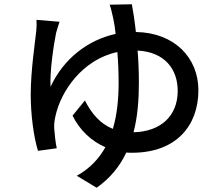

<svg xmlns="http://www.w3.org/2000/svg" viewBox="-20 -816 1040 900"><path d="M606 -196C625 -269 631 -347 631 -428C631 -479 629 -531 625 -579C755 -572 813 -489 813 -390C813 -273 734 -199 606 -196ZM494 -794C500 -778 506 -751 511 -729C515 -710 519 -686 522 -657C392 -629 277 -540 217 -409C213 -481 231 -603 243 -662C248 -678 253 -697 259 -714L151 -723C152 -709 152 -690 150 -671C144 -615 124 -483 124 -373C124 -278 138 -174 158 -109L246 -121C240 -148 235 -197 234 -216C233 -236 236 -254 240 -272C265 -388 366 -537 530 -572C534 -527 536 -478 536 -428C536 -353 529 -279 509 -212C451 -235 410 -282 378 -345L320 -274C354 -205 409 -154 474 -126C444 -72 401 -26 340 8L433 64C497 19 542 -37 572 -101C581 -100 590 -100 599 -100C807 -100 910 -228 910 -393C910 -544 799 -663 617 -666C611 -720 604 -765 598 -796Z"/></svg>

Font: Source Han Sans KR Medium
Style: Regular
Weight: 500
Designer: Ryoko NISHIZUKA (kana & ideographs); Paul D. Hunt (Latin, Greek & Cyrillic); Wenlong ZHANG (bopomofo); Sandoll Communica
Foundry: Adobe Systems Incorporated
Version: Version 1.001;PS 1.001;hotconv 1.0.78;makeotf.lib2.5.61930